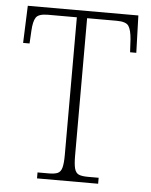

<svg xmlns="http://www.w3.org/2000/svg" viewBox="-52 -757 632 801"><g transform="rotate(5 264.0 -357.0)"><path d="M133 0V-25H180Q204 -25 217 -30.5Q230 -36 235 -54Q240 -72 240 -108V-684H119Q80 -684 69 -667.5Q58 -651 56 -612L53 -558H26L32 -714H495L500 -558H474L471 -612Q468 -651 457 -667.5Q446 -684 407 -684H283V-109Q283 -72 288 -54Q293 -36 306 -30.5Q319 -25 344 -25H389V0Z"/></g></svg>

Font: Noto Serif SemiCondensed ExtraLight
Style: Regular
Weight: 200
Width: 4
Designer: Monotype Design Team
Foundry: Monotype Imaging Inc.
Version: Version 2.014